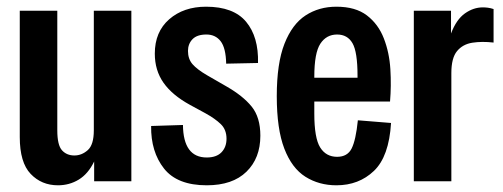

<svg xmlns="http://www.w3.org/2000/svg" viewBox="-20 -541 1502 573"><path d="M153 12Q104 12 71.5 -22Q39 -56 39 -132V-509H151V-152Q151 -108 165 -92.5Q179 -77 202 -77Q224 -77 242 -93Q260 -109 260 -152V-509H372V0H261V-59Q243 -22 215 -5Q187 12 153 12Z M597 12Q509 12 469.5 -38Q430 -88 431 -165L526 -168Q527 -71 597 -71Q626 -71 641 -86.5Q656 -102 656 -127Q656 -154 639 -170.5Q622 -187 593 -203L547 -228Q494 -257 468 -294Q442 -331 442 -381Q442 -446 485 -483.5Q528 -521 595 -521Q677 -521 714.5 -476Q752 -431 750 -353L655 -351Q654 -398 638.5 -418Q623 -438 596 -438Q568 -438 554.5 -424Q541 -410 541 -389Q541 -365 554.5 -349.5Q568 -334 597 -317L656 -283Q705 -255 731 -223Q757 -191 757 -136Q757 -69 715.5 -28.5Q674 12 597 12Z M984 12Q932 12 891.5 -13.5Q851 -39 828.5 -97.5Q806 -156 806 -254Q806 -352 829 -410.5Q852 -469 892 -495Q932 -521 984 -521Q1041 -521 1075 -495Q1109 -469 1125.5 -426.5Q1142 -384 1145 -334.5Q1148 -285 1144 -238H918V-202Q918 -129 935.5 -101Q953 -73 986 -73Q1017 -73 1029.5 -98Q1042 -123 1048 -182L1147 -174Q1141 -74 1096 -31Q1051 12 984 12ZM918 -312V-309H1047V-315Q1047 -386 1032 -412Q1017 -438 986 -438Q954 -438 936 -410.5Q918 -383 918 -312Z M1215 0V-509H1326V-441Q1342 -483 1367.5 -501Q1393 -519 1421 -519Q1428 -519 1436 -518Q1444 -517 1453 -514V-414Q1418 -418 1389.5 -413.5Q1361 -409 1344 -388.5Q1327 -368 1327 -323V0Z"/></svg>

Font: Special Gothic Condensed One
Style: Regular
Weight: 400
Designer: Alistair McCready
Foundry: Monolith
Version: Version 1.010; ttfautohint (v1.8.4.7-5d5b)